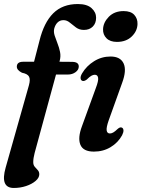

<svg xmlns="http://www.w3.org/2000/svg" viewBox="-34 -742 703 953"><path d="M49.5 -411Q49.5 -435.5 81.5 -435.5H135L162 -540Q184 -630 230.2 -676Q276.5 -722 352.5 -722Q397.5 -722 420.2 -701.8Q443 -681.5 443 -654Q443 -626.5 426.5 -610Q410 -593.5 382.5 -593.5Q360 -593.5 343.5 -605.5Q327 -617.5 312.5 -629.8Q298 -642 281 -642Q263.5 -642 251.8 -630.5Q240 -619 235 -599.5Q231.5 -584 237.2 -565.8Q243 -547.5 251.2 -527Q259.5 -506.5 264 -484.2Q268.5 -462 262 -439L261 -435.5L323 -435Q357 -435 357 -412Q357 -395.5 341 -383.8Q325 -372 302.5 -372H244L138 17Q131 43.5 131 63Q131 77 138.5 85.8Q146 94.5 153.5 102.5Q161 110.5 161 123Q161 140.5 142.5 156.2Q124 172 95.2 181.5Q66.5 191 34.5 191Q-34.5 191 -6 90L109.5 -318.5Q117.5 -347.5 110.2 -361.5Q103 -375.5 75 -381Q49.5 -394 49.5 -411ZM546.5 -534Q512.5 -534 494.5 -552.2Q476.5 -570.5 477.5 -597Q478.5 -630.5 506.2 -658.8Q534 -687 579.5 -687Q615.5 -687 632.5 -668.2Q649.5 -649.5 648.5 -622.5Q647.5 -587.5 619.8 -560.8Q592 -534 546.5 -534ZM505.5 -144.5Q493 -109 495.5 -94.2Q498 -79.5 511.5 -79.5Q519.5 -79.5 528.2 -84.5Q537 -89.5 550 -102Q562.5 -113 571 -108.5Q578 -105.5 578.8 -95.5Q579.5 -85.5 572 -70.5Q552 -34 515.2 -11.8Q478.5 10.5 432 10.5Q379 10.5 365 -23.5Q351 -57.5 373 -116L441.5 -304.5Q455.5 -341 453 -356Q450.5 -371 436.5 -371Q428.5 -371 419.2 -365.8Q410 -360.5 396.5 -347Q383 -337 374 -341Q367 -344 366 -353.8Q365 -363.5 373.5 -378Q395.5 -415 433 -438.2Q470.5 -461.5 514.5 -461.5Q563.5 -461.5 579.5 -427.2Q595.5 -393 572 -330Z"/></svg>

Font: Fraunces 72pt Soft SemiBold
Style: Italic
Weight: 600
Italic angle: -16°
Version: Version 1.000;[b76b70a41]